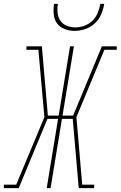

<svg xmlns="http://www.w3.org/2000/svg" viewBox="-58 -975 625 995"><path d="M-38 0V-18H26L172 -368L141 -717H79V-735H159L190 -376H246L305 -735H325L266 -376H321L470 -735H547V-717H483L338 -368L368 -18H430V0H350L319 -359H263L204 0H184L243 -359H188L39 0ZM329 -815Q302 -815 277 -824.5Q252 -834 237.5 -854Q223 -874 220.5 -901Q218 -928 222 -955H242Q238 -932 240.5 -908.5Q243 -885 255 -867.5Q267 -850 288 -841.5Q309 -833 332 -833Q355 -833 379 -841.5Q403 -850 421 -867.5Q439 -885 448.5 -908.5Q458 -932 462 -955H482Q478 -928 466.5 -901Q455 -874 433.5 -854Q412 -834 384 -824.5Q356 -815 329 -815Z"/></svg>

Font: Iosevka Curly Slab Thin
Style: Italic
Weight: 100
Italic angle: -9°
Monospace: yes
Designer: Belleve Invis
Foundry: Belleve Invis
Version: Version 22.1.2; ttfautohint (v1.8.4)